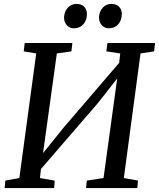

<svg xmlns="http://www.w3.org/2000/svg" viewBox="-20 -963 814 983"><path d="M3.5 0 7.5 -38.5 79 -51.5 165.5 -689.5 101.5 -700 106.5 -743H350.5L345.5 -700L271 -689.5L195 -140L176.5 -149.5L308.5 -313L619.5 -675.5L585 -595L595.5 -689.5L524.5 -700L530 -743H774L769 -700L699.5 -689.5L614 -51.5L686.5 -38.5L683 0H420.5L424.5 -38.5L510 -51.5L585.5 -601L606.5 -594.5L478 -431.5L160.5 -64L193.5 -131.5L184.5 -51.5L260 -38.5L257 0ZM358 -818Q336.5 -818 322 -834.2Q307.5 -850.5 308 -874Q309 -904 327.2 -923.5Q345.5 -943 372 -943Q398 -943 411.8 -927.8Q425.5 -912.5 425 -890Q424.5 -858.5 406.2 -838.2Q388 -818 358 -818ZM536.5 -818Q515.5 -818 501 -834.2Q486.5 -850.5 487 -874Q488 -904 505.8 -923.5Q523.5 -943 550.5 -943Q576 -943 590.2 -927.8Q604.5 -912.5 603.5 -890Q603 -858.5 585 -838.2Q567 -818 536.5 -818Z"/></svg>

Font: Merriweather 24pt
Style: Italic
Weight: 400
Italic angle: -7.8°
Designer: Eben Sorkin
Foundry: Eben Sorkin
Version: Version 2.101